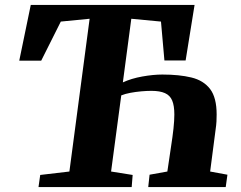

<svg xmlns="http://www.w3.org/2000/svg" viewBox="-20 -763 982 783"><path d="M137 0 144 -49.5 263 -63.5 345.5 -686.5 228 -675 148 -515.5H58.5L105.5 -743H773.5L737 -516.5H650.5L636.5 -675L515.5 -686.5L481 -427Q515.5 -443 560.2 -451Q605 -459 642 -459Q711 -459 760.5 -447Q810 -435 836.8 -400Q863.5 -365 863.5 -296Q863.5 -282.5 862.8 -267.8Q862 -253 859.5 -236.5L837 -63.5L907.5 -50.5L900.5 0H584.5L590 -50.5L662.5 -63.5L677.5 -165Q684 -206.5 687.5 -239Q691 -271.5 691 -296Q691 -332 682.2 -353Q673.5 -374 652.8 -383.2Q632 -392.5 597.5 -392.5Q578.5 -392.5 556 -390.5Q533.5 -388.5 512 -384.5Q490.5 -380.5 474.5 -374L433 -63.5L521 -49.5L517 0Z"/></svg>

Font: Merriweather 24pt Black
Style: Italic
Weight: 900
Italic angle: -7.8°
Designer: Eben Sorkin
Foundry: Eben Sorkin
Version: Version 2.101